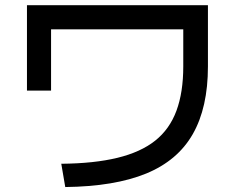

<svg xmlns="http://www.w3.org/2000/svg" viewBox="-20 -747 920 752"><path d="M220 -105.6Q348.9 -106.7 440 -128.9Q531.1 -151.1 587.8 -196.1Q644.4 -241.1 671.1 -313.3Q697.8 -385.6 697.8 -486.7V-632.2H180V-392.2H85.6V-726.7H794.4V-486.7Q794.4 -325.6 735 -221.7Q675.6 -117.8 552.2 -67.2Q428.9 -16.7 235.6 -14.4Z"/></svg>

Font: Paperlogy 5 Medium
Style: Regular
Weight: 500
Designer: redesigned by Lee Juim, glyphs from Gmarket Sans & Montserrat
Foundry: PT&
Version: Version 1.001